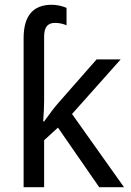

<svg xmlns="http://www.w3.org/2000/svg" viewBox="-20 -785 548 805"><path d="M259 -752V-679Q236 -689 210 -689Q188 -689 176.5 -675.5Q165 -662 165 -631V-363Q165 -326 161 -276H165Q202 -328 226 -355L385 -536H486L282 -307L500 0H396L223 -250L165 -197V0H79V-625Q79 -765 197 -765Q214 -765 231 -761Q248 -757 259 -752Z"/></svg>

Font: Noto Sans Display
Style: Regular
Weight: 400
Designer: Monotype Design team
Foundry: Monotype Imaging Inc.
Version: Version 1.000